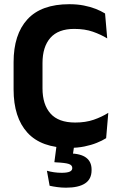

<svg xmlns="http://www.w3.org/2000/svg" viewBox="-20 -672 556 890"><path d="M301.5 13.5Q171.5 13.5 107.2 -57Q43 -127.5 43 -257.5V-383.5Q43 -512.5 107.2 -582.5Q171.5 -652.5 301 -652.5Q338 -652.5 368.5 -646.5Q399 -640.5 423.8 -630.8Q448.5 -621 467 -609.5L477 -494Q447.5 -512 410.5 -525Q373.5 -538 324 -538Q250 -538 213.5 -496.5Q177 -455 177 -379.5V-262.5Q177 -187.5 214 -145.8Q251 -104 328.5 -104Q377 -104 414.5 -117Q452 -130 482 -149L472 -31.5Q454 -20 428.5 -9.8Q403 0.5 371.2 7Q339.5 13.5 301.5 13.5ZM326 -11.5 314 70 263.5 40Q273 39 282.8 38.8Q292.5 38.5 302 39Q354.5 40 379.5 59Q404.5 78 404.5 114V117Q404.5 158.5 374.2 178.2Q344 198 286 198Q265 198 245 195.2Q225 192.5 210 189L197.5 119.5Q213 124 230.5 126.5Q248 129 266 129Q290.5 129 302.8 123.8Q315 118.5 315 107.5V106.5Q315 93.5 298.8 88Q282.5 82.5 238.5 80.5Q235 80 233.8 80Q232.5 80 232 80L244 -11.5Z"/></svg>

Font: Anek Bangla SemiBold
Style: Regular
Weight: 600
Designer: Sulekha Rajkumar (Bangla), Yesha Goshar (Latin)
Foundry: Ek Type
Version: Version 1.003